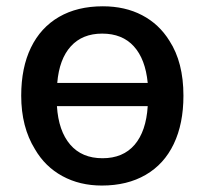

<svg xmlns="http://www.w3.org/2000/svg" viewBox="-20 -571 643 601"><path d="M89.4 -104Q46.4 -173.3 46.4 -271.5Q46.4 -359.4 76.9 -422.1Q107.4 -484.9 164.8 -518.1Q222.2 -551.3 301.8 -551.3Q371.6 -551.3 424.8 -523.4Q478 -495.6 510.3 -443.4Q554.2 -376 554.2 -271.5Q554.2 -183.6 523.9 -120.4Q493.7 -57.1 436 -23.7Q378.4 9.8 298.8 9.8Q229.5 9.8 175.3 -19.8Q121.1 -49.3 89.4 -104ZM442.4 -238.8H158.2Q163.1 -161.1 199.7 -118.4Q236.3 -75.7 300.8 -75.7Q365.2 -75.7 401.4 -117.9Q437.5 -160.2 442.4 -238.8ZM299.8 -465.8Q237.8 -465.8 201.7 -426Q165.5 -386.2 159.2 -311.5H442.4Q435.1 -386.2 398.9 -426Q362.8 -465.8 299.8 -465.8Z"/></svg>

Font: Viking Open Sans Light
Style: Bold
Weight: 600
Foundry: Ascender Corporation
Version: Version 2.001